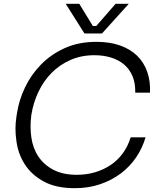

<svg xmlns="http://www.w3.org/2000/svg" viewBox="-20 -968 834 1005"><path d="M371 17Q273 17 209 -18Q145 -53 110 -107.5Q75 -162 66 -229Q61 -262 61 -294Q61 -326 66 -357L69 -376Q79 -443 110.5 -509.5Q142 -576 194 -629.5Q246 -683 318.5 -716Q391 -749 485 -749Q555 -749 608.5 -730Q662 -711 697.5 -676.5Q733 -642 750.5 -592.5Q768 -543 765 -483H688Q689 -532 674 -568.5Q659 -605 630.5 -629.5Q602 -654 562 -666.5Q522 -679 474 -679Q405 -679 348.5 -654Q292 -629 250 -586.5Q208 -544 181 -487Q154 -430 144 -366Q140 -336 140 -306Q140 -277 144 -249Q152 -192 181 -148.5Q210 -105 260 -79Q310 -53 382 -53Q432 -53 476.5 -66Q521 -79 558 -103.5Q595 -128 622 -164.5Q649 -201 664 -249H742Q725 -192 692 -143.5Q659 -95 611.5 -59.5Q564 -24 503.5 -3.5Q443 17 371 17ZM422 -793 324 -948H395L466 -832H484L585 -948H654L514 -793Z"/></svg>

Font: Sora Light
Style: Italic
Weight: 300
Designer: Jonathan Barnbrook, Juli√°n Moncada
Version: Version 1.000